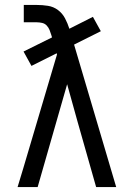

<svg xmlns="http://www.w3.org/2000/svg" viewBox="-20 -755 540 775"><path d="M51 0 74 -76 210 -535 209 -540 107 -489 75 -547 190 -604 187 -614Q184 -624 180 -634Q176 -644 168.5 -652Q161 -660 150 -662.5Q139 -665 129 -665H76V-735H129Q151 -735 173.5 -731.5Q196 -728 214 -714.5Q232 -701 242.5 -681Q253 -661 260 -639L355 -687L387 -629L279 -575L449 0H368L293 -264L251 -415L132 0Z"/></svg>

Font: Iosevka Fuck
Style: Regular
Weight: 400
Monospace: yes
Designer: Belleve Invis
Foundry: Belleve Invis
Version: Version 28.0.7; ttfautohint (v1.8.3)